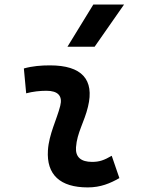

<svg xmlns="http://www.w3.org/2000/svg" viewBox="-20 -815 626 845"><path d="M471.7 -129.4C438 -109.9 417.5 -102.5 385.3 -102.5C335.9 -102.5 311.5 -124 314.5 -166.5C318.8 -231 351.6 -278.8 367.2 -345.2C396.5 -465.3 339.8 -527.3 200.2 -527.3C161.6 -527.3 123 -524.4 85 -513.7L95.2 -404.3C125 -412.1 154.8 -415.5 184.6 -415.5C235.4 -415.5 256.3 -392.6 245.1 -349.1C230.5 -290.5 195.3 -224.1 190.9 -153.3C184.1 -46.4 244.1 9.8 366.2 9.8C423.3 9.8 465.3 -8.3 505.4 -31.2ZM276.9 -609.4H396.5L525.9 -794.9H390.6Z"/></svg>

Font: Cascadia Mono SemiBold
Style: Italic
Weight: 600
Italic angle: -10°
Monospace: yes
Designer: Aaron Bell
Foundry: Saja Typeworks
Version: Version 2404.023